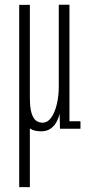

<svg xmlns="http://www.w3.org/2000/svg" viewBox="-20 -543 370 810"><path d="M153.5 11Q141 11 128.8 8.5Q116.5 6 106 -1V246.5H61V-522.5H106V-132Q106 -87.5 113.5 -64.5Q121 -41.5 133 -33.5Q145 -25.5 159 -25.5Q181.5 -25.5 196.8 -47.8Q212 -70 220 -104.8Q228 -139.5 228 -176.5V-523H273V-31.5H319.5V0H233L231.5 -65Q229 -49.5 220.2 -31.8Q211.5 -14 195 -1.5Q178.5 11 153.5 11Z"/></svg>

Font: Imbue 10pt ExtraLight
Style: Regular
Weight: 200
Designer: Tyler Finck
Foundry: Etcetera Type Company
Version: Version 1.102; ttfautohint (v1.8.3)